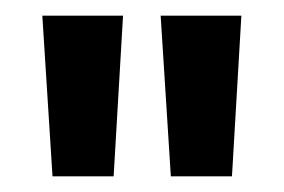

<svg xmlns="http://www.w3.org/2000/svg" viewBox="-20 -817 363 245"><path d="M137 -797 125 -592H47L34 -797ZM288 -797 276 -592H198L185 -797Z"/></svg>

Font: Poppins Medium A&M
Style: Regular
Weight: 500
Designer: Ninad Kale (Devanagari), Jonny Pinhorn (Latin)
Foundry: Indian Type Foundry
Version: 4.004